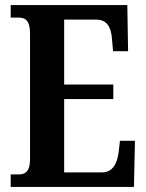

<svg xmlns="http://www.w3.org/2000/svg" viewBox="-20 -734 575 754"><path d="M22 0H506L510 -181H451L446 -136C440 -92 423 -57 380 -57H232V-345H425V-402H232V-657H358C401 -657 417 -626 420 -578L424 -533H483L480 -714H22V-665H52C77 -665 98 -657 98 -601V-108C98 -64 82 -49 54 -49H22Z"/></svg>

Font: Noto Serif Tamil ExtraCondensed
Style: Bold Italic
Weight: 700
Width: 2
Italic angle: -12°
Designer: Indian Type Foundry, Tom Grace, and the Monotype Design Team
Foundry: Monotype Imaging Inc.
Version: Version 2.003